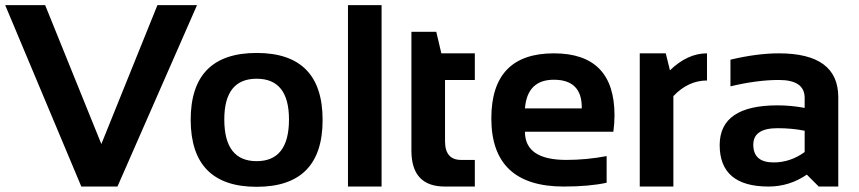

<svg xmlns="http://www.w3.org/2000/svg" viewBox="-20 -718 3308 739"><path d="M738.3 -698.2 432.1 0H293L0 -698.2H153.8L370.1 -163.6L585.9 -698.2Z M967.8 -97.7Q1092.3 -97.7 1092.3 -258.3Q1092.3 -415 967.8 -415Q843.3 -415 843.3 -258.3Q843.3 -97.7 967.8 -97.7ZM713.9 -256.3Q713.9 -514.2 967.8 -514.2Q1221.7 -514.2 1221.7 -256.3Q1221.7 1 967.8 1Q714.8 1 713.9 -256.3Z M1448.7 -698.2V0H1319.3V-698.2Z M1563.5 -595.7H1659.2L1678.7 -512.7H1807.6V-410.2H1692.9V-174.3Q1692.9 -102.5 1754.9 -102.5H1807.6V0H1692.4Q1563.5 0 1563.5 -138.2Z M2111.8 -512.7Q2345.2 -512.7 2345.2 -274.4Q2345.2 -242.7 2340.8 -210.9H2000.5Q2000.5 -102.5 2159.7 -102.5Q2237.3 -102.5 2314.9 -117.2V-14.6Q2247.1 0 2149.9 0Q1871.1 0 1871.1 -262.2Q1871.1 -512.7 2111.8 -512.7ZM2000.5 -300.8H2219.2V-304.7Q2219.2 -411.1 2111.8 -411.1Q2009.3 -411.1 2000.5 -300.8Z M2442.4 0V-512.7H2542.5L2558.6 -447.3Q2626 -512.7 2701.2 -512.7V-408.2Q2628.9 -408.2 2571.8 -348.1V0Z M2750 -159.7Q2750 -312.5 2972.7 -312.5Q3024.9 -312.5 3077.1 -302.7V-341.3Q3077.1 -410.2 2978 -410.2Q2894 -410.2 2791.5 -385.7V-488.3Q2894 -512.7 2978 -512.7Q3206.5 -512.7 3206.5 -343.8V0H3131.3L3085.4 -45.9Q3018.6 0 2938 0Q2750 0 2750 -159.7ZM2972.7 -224.6Q2879.4 -224.6 2879.4 -161.1Q2879.4 -92.8 2957.5 -92.8Q3022 -92.8 3077.1 -132.8V-214.8Q3028.3 -224.6 2972.7 -224.6Z"/></svg>

Font: Voltera
Style: Bold
Weight: 700
Designer: Bernd Montag
Version: Version 1.301